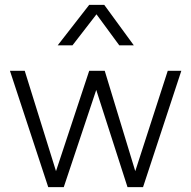

<svg xmlns="http://www.w3.org/2000/svg" viewBox="-20 -772 789 792"><path d="M179 0 21 -480H82L211 -66L348 -480H412L538 -66L672 -480H728L570 0H506L377 -401L243 0ZM218 -585 348 -752H410L532 -585H472L378 -713L279 -585Z"/></svg>

Font: Geologica Cursive Thin
Style: Regular
Weight: 250
Designer: Sindre Bremnes, Frode Helland
Foundry: Monokrom Skriftforlag AS
Version: Version 1.010;gftools[0.9.28]